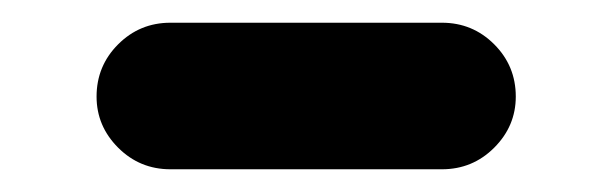

<svg xmlns="http://www.w3.org/2000/svg" viewBox="-20 -328 539 169"><path d="M130 -179Q103 -179 84 -198Q65 -217 65 -243Q65 -270 84 -289Q103 -308 130 -308H369Q396 -308 415 -289Q434 -270 434 -243Q434 -217 415 -198Q396 -179 369 -179Z"/></svg>

Font: Zen Maru Gothic Black
Style: Regular
Weight: 900
Designer: Yoshimichi Ohira
Foundry: Positype
Version: Version 1.001